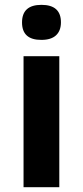

<svg xmlns="http://www.w3.org/2000/svg" viewBox="-20 -780 345 800"><path d="M227.1 0H78.1V-545.9H227.1ZM233.9 -687Q233.9 -651.9 213.4 -632.8Q192.9 -613.8 152.8 -613.8Q71.8 -613.3 71.8 -686.5Q71.8 -759.8 152.8 -759.8Q233.9 -759.8 233.9 -687Z"/></svg>

Font: OpenSansHebrew-Bold
Style: Bold
Weight: 700
Foundry: Ascender Corporation, Yanek Iontef
Version: Version 2.001;PS 002.001;hotconv 1.0.70;makeotf.lib2.5.58329